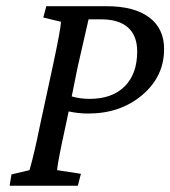

<svg xmlns="http://www.w3.org/2000/svg" viewBox="-20 -593 544 613"><path d="M10.7 0 16.6 -36.1 74.2 -49.8Q89.8 -104 107.4 -191.4L147.5 -377Q173.3 -496.6 174.8 -523.4L118.2 -537.1L127.9 -573.2H320.3Q408.2 -573.2 456.1 -537.6Q503.9 -502 503.9 -436.5Q503.9 -348.6 434.1 -289.6Q364.3 -230.5 261.7 -230.5Q229.5 -230.5 199.2 -237.3L189.5 -191.4Q165.5 -82.5 162.1 -49.8L238.3 -38.1L228.5 0ZM227.5 -377 209 -285.2Q236.3 -277.3 265.6 -277.3Q337.9 -277.3 377.9 -317.1Q418 -356.9 418 -428.7Q418 -479 388.7 -505.1Q359.4 -531.2 303.7 -531.2H262.7Q237.3 -421.4 227.5 -377Z"/></svg>

Font: Crimson Pro
Style: Italic
Weight: 400
Italic angle: -12°
Designer: Jacques Le Bailly
Foundry: Baron von Fonthausen
Version: Version 1.003